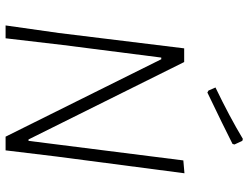

<svg xmlns="http://www.w3.org/2000/svg" viewBox="-121 -768 889 687"><g transform="rotate(90 323.5 -424.5)"><path d="M477 -849 484 -847 497 -819 495 -812Q432 -780 311 -722L304 -726L293 -751Q397 -801 477 -849ZM600 -640 540 -182 518 0H469L192 -557H186L141 -205L117 0H71L98 -190L153 -639H202L479 -82H484L554 -636Z"/></g></svg>

Font: Alegreya Sans SC Light
Style: Italic
Weight: 300
Italic angle: -7°
Designer: Juan Pablo del Peral
Foundry: Huerta Tipografica
Version: Version 2.007